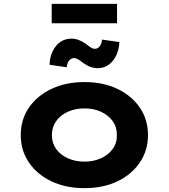

<svg xmlns="http://www.w3.org/2000/svg" viewBox="-20 -969 877 999"><path d="M419 10Q323 10 248 -25.5Q173 -61 130.5 -123.5Q88 -186 88 -266Q88 -347 130.5 -409Q173 -471 248 -506.5Q323 -542 419 -542Q517 -542 591 -506.5Q665 -471 707.5 -409Q750 -347 750 -266Q750 -186 707.5 -123.5Q665 -61 591 -25.5Q517 10 419 10ZM420 -128Q467 -128 505.5 -145.5Q544 -163 566.5 -194Q589 -225 588 -266Q589 -307 566.5 -338.5Q544 -370 505.5 -387.5Q467 -405 420 -405Q372 -405 333 -387.5Q294 -370 272 -338.5Q250 -307 250 -266Q250 -225 272 -194Q294 -163 333 -145.5Q372 -128 420 -128ZM488 -614Q471 -614 453 -620Q435 -626 412 -642Q395 -656 384 -661.5Q373 -667 366 -667Q352 -667 341 -655.5Q330 -644 327 -619L238 -632Q239 -688 270 -728Q301 -768 353 -768Q370 -768 387 -762Q404 -756 427 -741Q440 -730 451.5 -722.5Q463 -715 474 -715Q488 -715 498.5 -727.5Q509 -740 511 -763L601 -750Q600 -715 586 -683.5Q572 -652 546.5 -633Q521 -614 488 -614ZM249 -848V-949H589V-848Z"/></svg>

Font: Lexend Giga
Style: Bold
Weight: 700
Version: Version 1.007